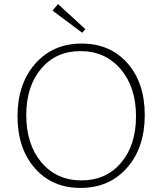

<svg xmlns="http://www.w3.org/2000/svg" viewBox="-20 -914 797 943"><path d="M384 -753 238 -862 265 -894 399 -771ZM375 9Q236 9 151 -88Q66 -185 66 -343Q66 -502 153 -601Q240 -700 381 -700Q521 -700 606 -603.5Q691 -507 691 -349Q691 -189 604 -90Q517 9 375 9ZM380 -28Q501 -28 574.5 -114.5Q648 -201 648 -343Q648 -486 572.5 -574.5Q497 -663 375 -663Q255 -663 182 -576.5Q109 -490 109 -349Q109 -205 183.5 -116.5Q258 -28 380 -28Z"/></svg>

Font: Cantarell Light
Style: Regular
Weight: 300
Designer: Dave Crossland, Nikolaus Waxweiler, Florian Fecher, Jacques Le Bailly, Eben Sorkin, Alexei Vanyashin, Alexios Zavras, Em
Version: Version 0.303